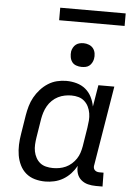

<svg xmlns="http://www.w3.org/2000/svg" viewBox="-60 -954 721 1008"><g transform="rotate(5 300.0 -450.0)"><path d="M217 8Q188 8 161.5 0.5Q135 -7 115 -24Q95 -41 83 -65.5Q71 -90 66.5 -117Q62 -144 63 -172.5Q64 -201 69 -230L85 -330Q89 -354 96 -378.5Q103 -403 115.5 -425.5Q128 -448 146 -468Q164 -488 186 -502Q208 -516 232.5 -522Q257 -528 282 -528Q310 -528 336.5 -520.5Q363 -513 383 -496.5Q403 -480 415 -456.5Q427 -433 432 -406L451 -520H535L466 -102Q464 -95 465 -87.5Q466 -80 470.5 -75Q475 -70 481.5 -67.5Q488 -65 496 -65H518L519 8H484Q462 8 442 3Q422 -2 406.5 -15Q391 -28 384.5 -47.5Q378 -67 380 -89Q368 -67 350.5 -48Q333 -29 311 -16Q289 -3 264.5 2.5Q240 8 217 8ZM251 -66Q268 -66 285 -69Q302 -72 318.5 -79.5Q335 -87 349 -99.5Q363 -112 373 -127Q383 -142 388.5 -159Q394 -176 397 -193L413 -293Q416 -312 417.5 -331Q419 -350 416 -368.5Q413 -387 405 -403.5Q397 -420 383.5 -432Q370 -444 352.5 -449Q335 -454 315 -454Q298 -454 280 -450.5Q262 -447 245 -438.5Q228 -430 214 -416.5Q200 -403 190.5 -386.5Q181 -370 175.5 -352.5Q170 -335 167 -318L151 -218Q148 -199 147 -180.5Q146 -162 149.5 -144.5Q153 -127 161.5 -111.5Q170 -96 183 -85.5Q196 -75 214 -70.5Q232 -66 251 -66ZM354 -608Q340 -608 326 -613Q312 -618 304 -629Q296 -640 293.5 -655Q291 -670 293 -685Q295 -695 300.5 -705Q306 -715 314.5 -721.5Q323 -728 333.5 -730.5Q344 -733 355 -733Q369 -733 383 -727.5Q397 -722 405.5 -711Q414 -700 416.5 -685Q419 -670 416 -655Q414 -645 408.5 -635Q403 -625 394.5 -618.5Q386 -612 375.5 -610Q365 -608 354 -608ZM561 -842H216V-908H561Z"/></g></svg>

Font: Iosevka HT Extended
Style: Italic
Weight: 400
Width: 7
Italic angle: -9°
Monospace: yes
Designer: Belleve Invis
Foundry: Belleve Invis
Version: Version 32.3.0; ttfautohint (v1.8.4)